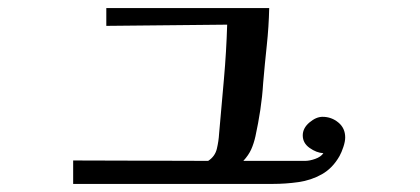

<svg xmlns="http://www.w3.org/2000/svg" viewBox="-20 -478 1040 475"><path d="M834 -138Q834 -161 817 -175Q800 -189 778 -189Q762 -189 745.5 -175Q729 -161 729 -143Q729 -124 746 -112Q763 -100 780 -99Q774 -90 760 -85Q746 -80 735 -80H582Q595 -94 601.5 -108.5Q608 -123 612 -141Q619 -173 624 -206Q629 -239 631 -272Q635 -319 640 -365.5Q645 -412 646 -458H243V-414L542 -417Q540 -350 534 -282.5Q528 -215 522 -147Q521 -129 516.5 -110Q512 -91 495 -80Q412 -80 328 -80.5Q244 -81 161 -81V-23H655Q687 -23 718.5 -27.5Q750 -32 776.5 -47Q803 -62 820 -92Q825 -101 829.5 -114.5Q834 -128 834 -138Z"/></svg>

Font: UoqMunThenKhung
Style: Regular
Weight: 400
Designer: Font-Kai, 金井和夫, 宇文滿月
Foundry: Kazuo Kanai, Moonlit Owen
Version: Version 1.197